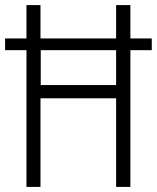

<svg xmlns="http://www.w3.org/2000/svg" viewBox="-21 -734 616 754"><path d="M83 0V-537H-1V-583H83V-714H138V-583H435V-714H491V-583H575V-537H491V0H435V-348H138V0ZM139 -400H435V-537H139Z"/></svg>

Font: Noto Sans Georgian Condensed Light
Style: Regular
Weight: 300
Width: 3
Designer: Monotype Design Team, Akaki Razmadze
Foundry: Google LLC
Version: Version 2.005; ttfautohint (v1.8.4.7-5d5b)